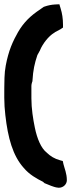

<svg xmlns="http://www.w3.org/2000/svg" viewBox="-23 -728 333 899"><path d="M-3 -270C-3 -242 -1 -215 2 -189C14 -82 37 1 88 58C115 90 148 108 178 123L186 130L189 131C199 135 208 139 216 142C223 144 235 150 251 151H252H253C273 151 290 135 290 116C290 84 279 61 274 40L271 26L257 22C232 15 214 4 196 -13V-14H195C170 -34 151 -77 140 -131C132 -170 124 -219 124 -268V-326C124 -332 125 -335 128 -346L129 -347V-350C132 -401 139 -431 152 -470C154 -474 160 -484 163 -490L164 -491V-492C177 -524 205 -559 230 -574L232 -575L234 -577C237 -579 249 -585 260 -591L272 -599V-612C272 -640 268 -666 261 -688L255 -708L234 -707C218 -706 202 -703 185 -697L182 -696L149 -673C107 -643 76 -608 52 -560L46 -549C33 -523 23 -498 15 -469C7 -440 -1 -404 -2 -364C-3 -334 -3 -302 -3 -270Z"/></svg>

Font: SolarCharger
Style: 1050
Weight: 1000
Designer: Mew Too
Foundry: Cannot Into Space Fonts/KineticPlasma Fonts
Version: Version 1.100